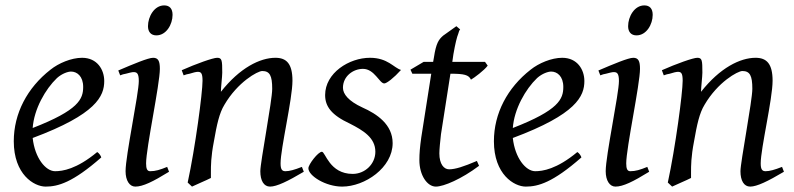

<svg xmlns="http://www.w3.org/2000/svg" viewBox="-20 -671 2942 711"><path d="M366 -371C366 -413 340 -457 284 -457C244 -457 197 -437 167 -413C81 -346 31 -251 31 -148C31 -25 106 20 149 20C195 20 249 5 355 -88C354 -93 347 -104 340 -108C263 -44 211 -37 184 -37C149 -37 109 -86 101 -160C337 -248 366 -315 366 -371ZM191 -382C210 -399 232 -406 243 -406C265 -406 288 -389 288 -349C288 -304 271 -263 101 -197C106 -267 148 -341 191 -382Z M619 -616C619 -639 608 -651 588 -651C551 -651 528 -609 528 -574C528 -553 539 -540 559 -540C596 -540 619 -581 619 -616ZM599 -53C572 -42 556 -37 536 -37C525 -37 521 -46 521 -66C521 -123 572 -359 572 -416C572 -445 566 -457 547 -457C529 -457 474 -434 418 -410L425 -392C432 -395 439 -397 446 -398C457 -401 469 -404 474 -404C486 -404 494 -401 494 -371C494 -324 445 -95 445 -37C445 -2 460 20 481 20C509 20 546 2 606 -35Z M1098 -53C1070 -42 1052 -37 1037 -37C1025 -37 1019 -43 1019 -66C1019 -121 1063 -304 1063 -372C1063 -435 1041 -457 1000 -457C943 -457 868 -420 798 -331C798 -348 803 -387 803 -402C803 -448 802 -457 784 -457C769 -457 707 -435 653 -411L660 -392C668 -395 675 -397 682 -398C694 -402 707 -405 712 -405C724 -405 730 -401 730 -372C730 -327 703 -124 675 5L691 20C707 12 744 -3 761 -12C761 -18 761 -25 761 -32C761 -58 761 -90 772 -147C783 -210 792 -252 811 -283C860 -367 934 -408 951 -408C979 -408 988 -391 988 -342C988 -298 944 -71 944 -37C944 -2 957 20 980 20C1005 20 1046 0 1105 -35Z M1465 -412C1438 -420 1416 -457 1350 -457C1273 -457 1184 -401 1184 -319C1184 -277 1207 -245 1276 -213C1325 -188 1370 -161 1370 -109C1370 -64 1332 -27 1286 -27C1200 -27 1185 -109 1172 -109C1158 -109 1122 -62 1122 -48C1122 -20 1186 20 1247 20C1331 20 1434 -50 1434 -141C1434 -210 1376 -249 1322 -273C1270 -297 1250 -323 1250 -346C1250 -389 1288 -416 1324 -416C1367 -416 1385 -362 1403 -362C1412 -362 1439 -383 1465 -412Z M1746 -75C1697 -54 1666 -44 1643 -44C1624 -44 1607 -63 1607 -103C1607 -117 1610 -149 1613 -174L1648 -398H1649C1698 -398 1716 -394 1724 -376C1735 -382 1774 -411 1786 -428L1776 -442H1655L1659 -470C1666 -510 1672 -534 1677 -546C1679 -554 1681 -559 1684 -562L1670 -574L1621 -539C1605 -525 1595 -512 1587 -459L1584 -442H1549L1500 -413L1507 -398H1577L1540 -162C1535 -126 1533 -103 1533 -78C1533 -22 1562 20 1594 20C1623 20 1689 -8 1754 -57Z M2144 -371C2144 -413 2118 -457 2062 -457C2022 -457 1975 -437 1945 -413C1859 -346 1809 -251 1809 -148C1809 -25 1884 20 1927 20C1973 20 2027 5 2133 -88C2132 -93 2125 -104 2118 -108C2041 -44 1989 -37 1962 -37C1927 -37 1887 -86 1879 -160C2115 -248 2144 -315 2144 -371ZM1969 -382C1988 -399 2010 -406 2021 -406C2043 -406 2066 -389 2066 -349C2066 -304 2049 -263 1879 -197C1884 -267 1926 -341 1969 -382Z M2397 -616C2397 -639 2386 -651 2366 -651C2329 -651 2306 -609 2306 -574C2306 -553 2317 -540 2337 -540C2374 -540 2397 -581 2397 -616ZM2377 -53C2350 -42 2334 -37 2314 -37C2303 -37 2299 -46 2299 -66C2299 -123 2350 -359 2350 -416C2350 -445 2344 -457 2325 -457C2307 -457 2252 -434 2196 -410L2203 -392C2210 -395 2217 -397 2224 -398C2235 -401 2247 -404 2252 -404C2264 -404 2272 -401 2272 -371C2272 -324 2223 -95 2223 -37C2223 -2 2238 20 2259 20C2287 20 2324 2 2384 -35Z M2876 -53C2848 -42 2830 -37 2815 -37C2803 -37 2797 -43 2797 -66C2797 -121 2841 -304 2841 -372C2841 -435 2819 -457 2778 -457C2721 -457 2646 -420 2576 -331C2576 -348 2581 -387 2581 -402C2581 -448 2580 -457 2562 -457C2547 -457 2485 -435 2431 -411L2438 -392C2446 -395 2453 -397 2460 -398C2472 -402 2485 -405 2490 -405C2502 -405 2508 -401 2508 -372C2508 -327 2481 -124 2453 5L2469 20C2485 12 2522 -3 2539 -12C2539 -18 2539 -25 2539 -32C2539 -58 2539 -90 2550 -147C2561 -210 2570 -252 2589 -283C2638 -367 2712 -408 2729 -408C2757 -408 2766 -391 2766 -342C2766 -298 2722 -71 2722 -37C2722 -2 2735 20 2758 20C2783 20 2824 0 2883 -35Z"/></svg>

Font: Oxford Ugaritic Clay
Style: Regular
Weight: 400
Designer: Jacob Thomas
Foundry: Bengal Creative Media Limited
Version: Version 1.000